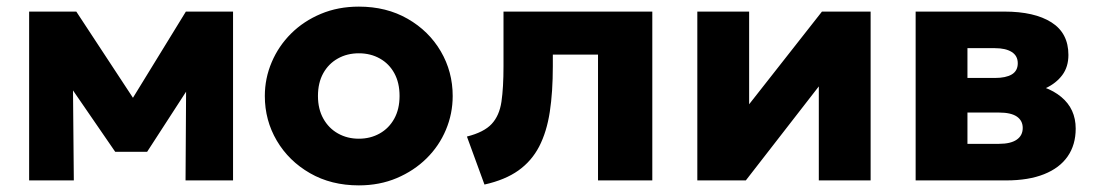

<svg xmlns="http://www.w3.org/2000/svg" viewBox="-20 -545 3307 580"><path d="M68 0V-510H207.5H210.5L417.5 -195L347.5 -194L541.5 -510H684V0H540.5L542.5 -330.5L574.5 -318L424.5 -86.5H328L168.5 -318.5L200 -331L203 0Z M1064 15Q980.5 15 916.5 -21.8Q852.5 -58.5 816.2 -120Q780 -181.5 780 -255Q780 -308.5 800.8 -357.2Q821.5 -406 859.5 -443.8Q897.5 -481.5 949.5 -503.2Q1001.5 -525 1064 -525Q1147.5 -525 1211.5 -488.2Q1275.5 -451.5 1311.5 -390Q1347.5 -328.5 1347.5 -255Q1347.5 -201.5 1327 -152.8Q1306.5 -104 1268.5 -66.5Q1230.5 -29 1178.5 -7Q1126.5 15 1064 15ZM1064 -126Q1099 -126 1127 -141.8Q1155 -157.5 1171 -186.5Q1187 -215.5 1187 -255Q1187 -295 1171.2 -323.8Q1155.5 -352.5 1127.5 -368.2Q1099.5 -384 1064 -384Q1028.5 -384 1000.5 -368.2Q972.5 -352.5 956.5 -323.8Q940.5 -295 940.5 -255Q940.5 -215.5 956.8 -186.5Q973 -157.5 1001 -141.8Q1029 -126 1064 -126Z M1443.5 12.5 1390.5 -132.5Q1442 -145.5 1465.2 -170.5Q1488.5 -195.5 1494.8 -237.8Q1501 -280 1501 -345V-510H1950.5V0H1786.5V-380H1650V-345Q1650 -267 1640.8 -206.8Q1631.5 -146.5 1608.8 -102.5Q1586 -58.5 1546 -30Q1506 -1.5 1443.5 12.5Z M2086.5 0V-510H2243V-230L2463 -510H2610V0H2453.5V-284L2233 0Z M2746 0V-510H3014Q3105 -510 3156.2 -477.5Q3207.5 -445 3207.5 -379Q3207.5 -343 3189 -318.2Q3170.5 -293.5 3139.2 -278.8Q3108 -264 3070 -258.5L3067.5 -295Q3142 -288.5 3185.8 -252.2Q3229.5 -216 3229.5 -156.5Q3229.5 -107.5 3205.2 -72.5Q3181 -37.5 3134 -18.8Q3087 0 3019.5 0ZM2902.5 -110.5H2998Q3033 -110.5 3051.2 -123Q3069.5 -135.5 3069.5 -158.5Q3069.5 -180.5 3051.8 -192.8Q3034 -205 2998 -205H2887.5V-309.5H2985.5Q3018.5 -309.5 3036.5 -320.2Q3054.5 -331 3054.5 -354Q3054.5 -376.5 3036.2 -388Q3018 -399.5 2985.5 -399.5H2902.5Z"/></svg>

Font: Geologica Roman
Style: Bold
Weight: 700
Designer: Sindre Bremnes, Frode Helland
Foundry: Monokrom Skriftforlag AS
Version: Version 1.010;gftools[0.9.28]